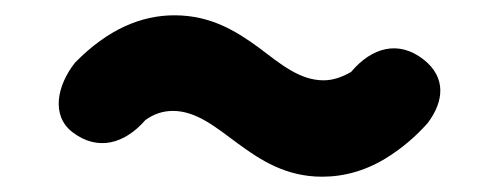

<svg xmlns="http://www.w3.org/2000/svg" viewBox="-20 -503 649 251"><path d="M318 -441C289 -462 256 -483 208 -483C165 -483 121 -465 78 -421C55 -392 46 -352 75 -330C108 -305 143 -315 170 -346C181 -354 193 -358 206 -358C268 -358 307 -272 401 -272C430 -272 460 -280 489 -299C506 -310 523 -324 539 -342C561 -371 563 -402 534 -425C501 -451 466 -441 439 -409C427 -402 415 -398 403 -398C372 -398 347 -419 318 -441Z"/></svg>

Font: GenSenRounded2 TW H
Style: Regular
Weight: 900
Version: Version 2.100;PS 2.1;hotconv 16.6.51;makeotf.lib2.5.65220 DE